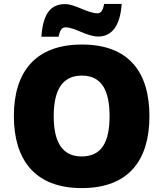

<svg xmlns="http://www.w3.org/2000/svg" viewBox="-20 -953 837 983"><path d="M603 -933H513C506 -891 491 -885 479 -885C429 -885 364 -932 314 -932C242 -932 200 -887 192 -765H280C288 -808 303 -813 315 -813C364 -813 424 -766 483 -766C547 -766 595 -813 603 -933ZM745 -358C745 -580 643 -725 399 -725C158 -725 51 -581 51 -359C51 -136 158 10 398 10C643 10 745 -137 745 -358ZM255 -358C255 -486 295 -566 399 -566C503 -566 541 -486 541 -358C541 -230 503 -152 398 -152C296 -152 255 -230 255 -358Z"/></svg>

Font: Noto Sans UI Black
Style: Regular
Weight: 900
Designer: Monotype Design Team
Foundry: Monotype Imaging Inc.
Version: Version 1.901